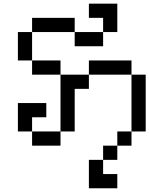

<svg xmlns="http://www.w3.org/2000/svg" viewBox="-20 -789 809 1040"><path d="M76.9 -615.4H153.8V-538.5H76.9ZM76.9 -538.5H153.8V-461.5H76.9ZM153.8 -692.3H230.8V-615.4H153.8ZM230.8 -692.3H307.7V-615.4H230.8ZM307.7 -692.3H384.6V-615.4H307.7ZM153.8 -461.5H230.8V-384.6H153.8ZM230.8 -461.5H307.7V-384.6H230.8ZM307.7 -384.6H384.6V-307.7H307.7ZM384.6 -384.6H461.5V-307.7H384.6ZM461.5 -461.5H538.5V-384.6H461.5ZM538.5 -461.5H615.4V-384.6H538.5ZM615.4 -461.5H692.3V-384.6H615.4ZM692.3 -384.6H769.2V-307.7H692.3ZM692.3 -307.7H769.2V-230.8H692.3ZM692.3 -230.8H769.2V-153.8H692.3ZM692.3 -153.8H769.2V-76.9H692.3ZM615.4 -76.9H692.3V0H615.4ZM538.5 0H615.4V76.9H538.5ZM384.6 -615.4H461.5V-538.5H384.6ZM461.5 -615.4H538.5V-538.5H461.5ZM538.5 -692.3H615.4V-615.4H538.5ZM538.5 -769.2H615.4V-692.3H538.5ZM461.5 -769.2H538.5V-692.3H461.5ZM307.7 -307.7H384.6V-230.8H307.7ZM307.7 -230.8H384.6V-153.8H307.7ZM307.7 -153.8H384.6V-76.9H307.7ZM230.8 -76.9H307.7V0H230.8ZM153.8 -76.9H230.8V0H153.8ZM76.9 -153.8H153.8V-76.9H76.9ZM76.9 -230.8H153.8V-153.8H76.9ZM153.8 -230.8H230.8V-153.8H153.8ZM461.5 76.9H538.5V153.8H461.5ZM538.5 153.8H615.4V230.8H538.5ZM461.5 153.8H538.5V230.8H461.5Z"/></svg>

Font: Jacquarda Bastarda 9
Style: Regular
Weight: 400
Designer: Sarah Cadigan-Fried
Version: Version 1.000; ttfautohint (v1.8.4.7-5d5b)